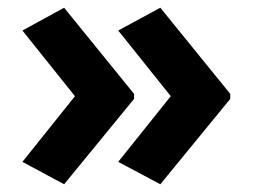

<svg xmlns="http://www.w3.org/2000/svg" viewBox="-20 -523 654 497"><path d="M576 -267V-280L395 -503L286 -444L422 -274L286 -104L395 -46ZM327 -267V-280L146 -503L38 -444L174 -274L38 -104L146 -46Z"/></svg>

Font: Noto Sans Myanmar UI
Style: Bold
Weight: 700
Designer: Monotype Design Team
Foundry: Monotype Imaging Inc.
Version: Version 2.103